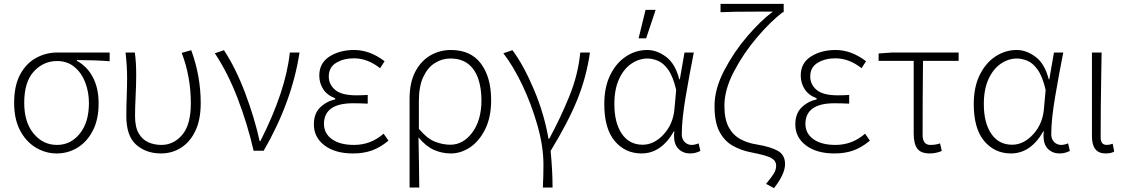

<svg xmlns="http://www.w3.org/2000/svg" viewBox="-20 -781 5811 991"><path d="M273 11Q215 11 164.5 -19.5Q114 -50 83.5 -108Q53 -166 53 -250Q53 -340 84.5 -397.5Q116 -455 167 -482.5Q218 -510 276 -510H546V-465Q465 -471 377 -471V-467Q430 -438 459.5 -382Q489 -326 489 -247Q489 -165 459.5 -107.5Q430 -50 381 -19.5Q332 11 273 11ZM274 -33Q345 -33 392 -91.5Q439 -150 439 -249Q439 -306 420 -355.5Q401 -405 364 -435.5Q327 -466 275 -466Q204 -466 154.5 -412Q105 -358 105 -250Q105 -150 153.5 -91.5Q202 -33 274 -33Z M811 11Q734 11 683 -34Q632 -79 632 -182Q632 -232 634 -281Q636 -330 636 -380Q636 -440 628 -510H676Q683 -459 683 -395Q683 -344 680 -285Q677 -226 677 -182Q677 -125 696 -92.5Q715 -60 746 -46.5Q777 -33 813 -33Q876 -33 920.5 -85Q965 -137 965 -248Q965 -385 918 -508L967 -522Q1016 -388 1016 -249Q1016 -163 988.5 -105.5Q961 -48 914.5 -18.5Q868 11 811 11Z M1341 -3H1289Q1257 -142 1206.5 -273.5Q1156 -405 1089 -506L1136 -522Q1197 -429 1245.5 -300.5Q1294 -172 1320 -53H1324Q1455 -311 1476 -510H1526Q1487 -255 1341 -3Z M1802 11Q1710 11 1655 -30.5Q1600 -72 1600 -139Q1600 -195 1632.5 -226.5Q1665 -258 1710 -268V-274Q1669 -289 1648.5 -320.5Q1628 -352 1628 -391Q1628 -456 1681 -489.5Q1734 -523 1808 -523Q1889 -523 1965 -465L1942 -429Q1877 -480 1807 -480Q1754 -480 1715.5 -457Q1677 -434 1677 -386Q1677 -345 1710 -317Q1743 -289 1819 -289Q1852 -289 1878 -291V-246Q1839 -248 1802 -248Q1654 -248 1652 -143Q1652 -92 1693.5 -62.5Q1735 -33 1807 -33Q1894 -33 1960 -91L1985 -55Q1943 -20 1900 -4.5Q1857 11 1802 11Z M2144 187H2094V-271Q2094 -355 2123.5 -411Q2153 -467 2201.5 -495Q2250 -523 2307 -523Q2410 -523 2462.5 -452.5Q2515 -382 2515 -264Q2515 -177 2485 -115.5Q2455 -54 2407.5 -21.5Q2360 11 2307 11Q2261 11 2219.5 -7.5Q2178 -26 2140 -72Q2143 66 2144 187ZM2304 -34Q2371 -34 2418 -97.5Q2465 -161 2465 -264Q2465 -325 2448.5 -374Q2432 -423 2396.5 -451Q2361 -479 2304 -479Q2262 -479 2225 -456Q2188 -433 2165 -384.5Q2142 -336 2142 -260V-116Q2185 -65 2225.5 -49.5Q2266 -34 2304 -34Z M2832 187H2782Q2785 125 2785 69Q2785 -26 2753.5 -136Q2722 -246 2675 -344Q2628 -442 2578 -506L2625 -522Q2683 -444 2736 -318.5Q2789 -193 2811 -65H2815Q2872 -170 2918 -282.5Q2964 -395 2975 -510H3025Q3007 -384 2960 -267.5Q2913 -151 2822 -2Q2832 99 2832 187Z M3315 -583H3276L3312 -730H3364ZM3542 11Q3506 11 3482.5 -12Q3459 -35 3459 -80Q3459 -91 3461 -103H3458Q3393 11 3291 11Q3207 11 3153 -53Q3099 -117 3099 -244Q3099 -332 3130 -394.5Q3161 -457 3211.5 -490Q3262 -523 3321 -523Q3370 -523 3417.5 -488Q3465 -453 3486 -372H3489L3513 -510H3561Q3539 -399 3519 -281.5Q3499 -164 3499 -88Q3499 -63 3514 -48Q3529 -33 3550 -33Q3566 -33 3586 -41L3595 -2Q3570 11 3542 11ZM3297 -34Q3356 -34 3405 -87Q3454 -140 3461 -217L3470 -317Q3454 -386 3429 -421Q3404 -456 3375.5 -467.5Q3347 -479 3322 -479Q3278 -479 3238.5 -452Q3199 -425 3175 -372.5Q3151 -320 3151 -244Q3151 -147 3189.5 -90.5Q3228 -34 3297 -34Z M3975 190 3934 168Q3963 133 3974.5 114Q3986 95 3986 74Q3986 49 3961.5 35Q3937 21 3860 6Q3806 -4 3762.5 -28.5Q3719 -53 3693.5 -101.5Q3668 -150 3668 -234Q3668 -322 3718 -417.5Q3768 -513 3837 -593.5Q3906 -674 3969 -721H3884Q3749 -721 3699 -718V-761H4025V-718H4020Q3955 -668 3886 -586.5Q3817 -505 3768 -411.5Q3719 -318 3719 -235Q3719 -165 3741.5 -124Q3764 -83 3802 -62.5Q3840 -42 3888 -35Q3959 -23 3995.5 -2Q4032 19 4032 66Q4032 117 3975 190Z M4287 11Q4195 11 4140 -30.5Q4085 -72 4085 -139Q4085 -195 4117.5 -226.5Q4150 -258 4195 -268V-274Q4154 -289 4133.5 -320.5Q4113 -352 4113 -391Q4113 -456 4166 -489.5Q4219 -523 4293 -523Q4374 -523 4450 -465L4427 -429Q4362 -480 4292 -480Q4239 -480 4200.5 -457Q4162 -434 4162 -386Q4162 -345 4195 -317Q4228 -289 4304 -289Q4337 -289 4363 -291V-246Q4324 -248 4287 -248Q4139 -248 4137 -143Q4137 -92 4178.5 -62.5Q4220 -33 4292 -33Q4379 -33 4445 -91L4470 -55Q4428 -20 4385 -4.5Q4342 11 4287 11Z M4779 11Q4733 11 4714.5 -14Q4696 -39 4696 -91V-467H4515V-505L4585 -510H4928V-467H4744Q4742 -272 4742 -85Q4742 -33 4782 -33Q4811 -33 4832 -41L4841 -2Q4812 11 4779 11Z M5449 11Q5413 11 5389.5 -12Q5366 -35 5366 -80Q5366 -91 5368 -103H5365Q5300 11 5198 11Q5114 11 5060 -53Q5006 -117 5006 -244Q5006 -332 5037 -394.5Q5068 -457 5118.5 -490Q5169 -523 5228 -523Q5277 -523 5324.5 -488Q5372 -453 5393 -372H5396L5420 -510H5468Q5446 -399 5426 -281.5Q5406 -164 5406 -88Q5406 -63 5421 -48Q5436 -33 5457 -33Q5473 -33 5493 -41L5502 -2Q5477 11 5449 11ZM5204 -34Q5263 -34 5312 -87Q5361 -140 5368 -217L5377 -317Q5361 -386 5336 -421Q5311 -456 5282.5 -467.5Q5254 -479 5229 -479Q5185 -479 5145.5 -452Q5106 -425 5082 -372.5Q5058 -320 5058 -244Q5058 -147 5096.5 -90.5Q5135 -34 5204 -34Z M5686 11Q5616 11 5616 -78V-510H5666L5664 -394Q5661 -230 5661 -71Q5661 -33 5693 -33Q5706 -33 5723 -39L5731 1Q5716 11 5686 11Z"/></svg>

Font: LXGW 975 Gothic SC 200W
Style: Regular
Weight: 200
Version: Version 2.01;February 25, 2021